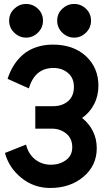

<svg xmlns="http://www.w3.org/2000/svg" viewBox="-20 -934 534 964"><path d="M231.9 9.8Q150.4 9.8 87.6 -40.8Q24.9 -91.3 4.9 -166L110.8 -208Q122.6 -160.2 156.5 -133.5Q190.4 -106.9 235.8 -106.9Q278.3 -106.9 310.5 -129.6Q342.8 -152.3 342.8 -194.8Q342.8 -238.8 312.5 -263.4Q282.2 -288.1 240.2 -288.1H157.2V-400.9H247.1Q292 -400.9 321.5 -425.8Q351.1 -450.7 351.1 -498Q351.1 -543 321 -567.9Q291 -592.8 249 -592.8Q154.8 -592.8 125 -490.2L18.1 -538.1Q29.8 -574.7 48.6 -605Q67.4 -635.3 94.7 -659.2Q122.1 -683.1 160.6 -696.5Q199.2 -710 245.1 -710Q349.1 -710 411.6 -651.9Q474.1 -593.8 474.1 -503.9Q474.1 -452.1 452.1 -410.2Q430.2 -368.2 392.1 -341.8Q426.8 -314.5 446.3 -275.6Q465.8 -236.8 465.8 -189.9Q465.8 -103 399.2 -46.6Q332.5 9.8 231.9 9.8ZM25.9 -830.1Q25.9 -865.7 51.5 -889.9Q77.1 -914.1 110.8 -914.1Q145.5 -914.1 170.7 -889.9Q195.8 -865.7 195.8 -830.1Q195.8 -794.9 170.4 -770Q145 -745.1 110.8 -745.1Q77.1 -745.1 51.5 -770Q25.9 -794.9 25.9 -830.1ZM267.1 -830.1Q267.1 -865.7 292.7 -889.9Q318.4 -914.1 352.1 -914.1Q386.7 -914.1 411.9 -889.9Q437 -865.7 437 -830.1Q437 -794.9 411.6 -770Q386.2 -745.1 352.1 -745.1Q318.4 -745.1 292.7 -770Q267.1 -794.9 267.1 -830.1Z"/></svg>

Font: Cakra Normal
Style: Regular
Weight: 400
Designer: Lucia Kollert, Vojtech Kollert
Foundry: OoM Type
Version: Version 1.000;Glyphs 3.1.1 (3148)